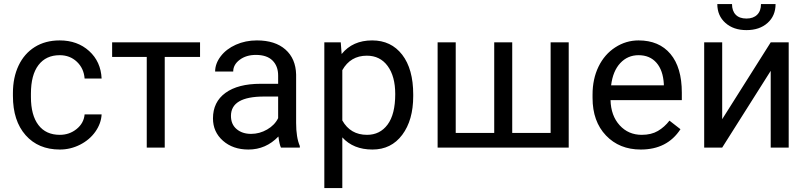

<svg xmlns="http://www.w3.org/2000/svg" viewBox="-20 -741 4057 964"><path d="M280.3 -64Q328.6 -64 364.7 -93.3Q400.9 -122.6 404.8 -166.5H490.2Q487.8 -121.1 459 -80.1Q430.2 -39.1 382.1 -14.6Q334 9.8 280.3 9.8Q172.4 9.8 108.6 -62.3Q44.9 -134.3 44.9 -259.3V-274.4Q44.9 -351.6 73.2 -411.6Q101.6 -471.7 154.5 -504.9Q207.5 -538.1 279.8 -538.1Q368.7 -538.1 427.5 -484.9Q486.3 -431.6 490.2 -346.7H404.8Q400.9 -397.9 366 -430.9Q331.1 -463.9 279.8 -463.9Q210.9 -463.9 173.1 -414.3Q135.3 -364.7 135.3 -271V-253.9Q135.3 -162.6 172.9 -113.3Q210.4 -64 280.3 -64Z M984.4 -455.1H807.1V0H716.8V-455.1H543V-528.3H984.4Z M1390.6 0Q1382.8 -15.6 1377.9 -55.7Q1314.9 9.8 1227.5 9.8Q1149.4 9.8 1099.4 -34.4Q1049.3 -78.6 1049.3 -146.5Q1049.3 -229 1112.1 -274.7Q1174.8 -320.3 1288.6 -320.3H1376.5V-361.8Q1376.5 -409.2 1348.1 -437.3Q1319.8 -465.3 1264.6 -465.3Q1216.3 -465.3 1183.6 -440.9Q1150.9 -416.5 1150.9 -381.8H1060.1Q1060.1 -421.4 1088.1 -458.3Q1116.2 -495.1 1164.3 -516.6Q1212.4 -538.1 1270 -538.1Q1361.3 -538.1 1413.1 -492.4Q1464.8 -446.8 1466.8 -366.7V-123.5Q1466.8 -50.8 1485.4 -7.8V0ZM1240.7 -68.8Q1283.2 -68.8 1321.3 -90.8Q1359.4 -112.8 1376.5 -147.9V-256.3H1305.7Q1139.6 -256.3 1139.6 -159.2Q1139.6 -116.7 1168 -92.8Q1196.3 -68.8 1240.7 -68.8Z M2054.7 -258.3Q2054.7 -137.7 1999.5 -64Q1944.3 9.8 1850.1 9.8Q1753.9 9.8 1698.7 -51.3V203.1H1608.4V-528.3H1690.9L1695.3 -469.7Q1750.5 -538.1 1848.6 -538.1Q1943.8 -538.1 1999.3 -466.3Q2054.7 -394.5 2054.7 -266.6ZM1964.4 -268.6Q1964.4 -357.9 1926.3 -409.7Q1888.2 -461.4 1821.8 -461.4Q1739.7 -461.4 1698.7 -388.7V-136.2Q1739.3 -64 1822.8 -64Q1887.7 -64 1926 -115.5Q1964.4 -167 1964.4 -268.6Z M2268.1 -528.3V-73.7H2461.4V-528.3H2551.8V-73.7H2744.6V-528.3H2835.4V0H2177.2V-528.3Z M3197.3 9.8Q3089.8 9.8 3022.5 -60.8Q2955.1 -131.3 2955.1 -249.5V-266.1Q2955.1 -344.7 2985.1 -406.5Q3015.1 -468.3 3069.1 -503.2Q3123 -538.1 3186 -538.1Q3289.1 -538.1 3346.2 -470.2Q3403.3 -402.3 3403.3 -275.9V-238.3H3045.4Q3047.4 -160.2 3091.1 -112.1Q3134.8 -64 3202.1 -64Q3250 -64 3283.2 -83.5Q3316.4 -103 3341.3 -135.3L3396.5 -92.3Q3330.1 9.8 3197.3 9.8ZM3186 -463.9Q3131.3 -463.9 3094.2 -424.1Q3057.1 -384.3 3048.3 -312.5H3313V-319.3Q3309.1 -388.2 3275.9 -426Q3242.7 -463.9 3186 -463.9Z M3849.6 -528.3H3939.9V0H3849.6V-385.3L3606 0H3515.6V-528.3H3606V-142.6ZM3874 -720.7Q3874 -661.6 3833.7 -625.7Q3793.5 -589.8 3728 -589.8Q3662.6 -589.8 3622.1 -626Q3581.5 -662.1 3581.5 -720.7H3655.3Q3655.3 -686.5 3673.8 -667.2Q3692.4 -647.9 3728 -647.9Q3762.2 -647.9 3781.5 -667Q3800.8 -686 3800.8 -720.7Z"/></svg>

Font: RobotoInd
Style: Regular
Weight: 400
Designer: Google
Version: Version 2.001101; 2014